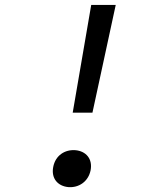

<svg xmlns="http://www.w3.org/2000/svg" viewBox="-20 -750 660 783"><path d="M357 -290.5 452 -730H352L276.5 -290.5ZM258.5 13C301 16.5 340 -9 349.5 -55.5C358.5 -103 330 -133.5 288 -137.5C245 -141 206 -116.5 197 -69C188 -22 216 9 258.5 13Z"/></svg>

Font: Monaspace Neon
Style: Italic
Weight: 400
Italic angle: -11°
Designer: Riley Cran & the Lettermatic Team
Foundry: Lettermatic
Version: Version 1.200 (Monaspace Neon)